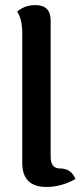

<svg xmlns="http://www.w3.org/2000/svg" viewBox="-20 -740 321 766"><path d="M182.1 -113.8Q182.1 -67.9 219.7 -67.9Q263.7 -67.9 281.2 -25.9Q224.6 5.9 165.5 5.9Q68.8 5.9 68.8 -89.8V-608.9Q68.8 -633.8 64 -655.8Q59.1 -677.7 48.3 -693.8Q79.1 -719.7 121.1 -719.7Q182.1 -719.7 182.1 -658.2Z"/></svg>

Font: ALMAS
Style: Bold
Weight: 700
Designer: ALMAS Font/ by Husham Jawad Kadhim, derived from the Bainsely font by/ Paul James MIller
Foundry: High-Logic / Made with FontCreator
Version: Version 1.411;September 19, 2021;FontCreator 14.0.0.2814 32-